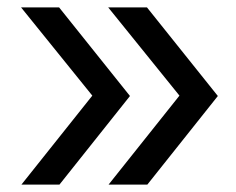

<svg xmlns="http://www.w3.org/2000/svg" viewBox="-20 -540 640 520"><path d="M274 -40 466 -281 273 -520H378L570 -280L379 -40ZM38 -40 230 -281 37 -520H140L332 -280L141 -40Z"/></svg>

Font: JetBrains Mono NL
Style: Regular
Weight: 400
Monospace: yes
Designer: Philipp Nurullin, Konstantin Bulenkov
Foundry: JetBrains
Version: Version 2.305; ttfautohint (v1.8.4.7-5d5b)